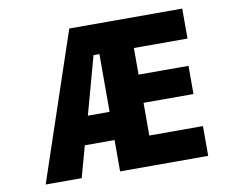

<svg xmlns="http://www.w3.org/2000/svg" viewBox="-79 -836 1159 943"><g transform="rotate(-10 500.0 -365.0)"><path d="M337.9 -294.9H446.3V-583H417ZM322.3 -732.4H885.7V-583H618.2V-450.2H867.2V-309.6H618.2V-146.5H885.7V2H446.3V-154.3H297.9L254.9 2H75.2Z"/></g></svg>

Font: Gen Shin Gothic Monospace Heavy
Style: Bold
Weight: 800
Designer: [Source Han Sans]
Ryoko NISHIZUKA  (kana & ideographs); Paul D. Hunt (Latin, Greek & Cyrillic); Wenlong ZHANG  (bopomofo
Version: Version 1.002.20150607